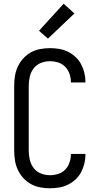

<svg xmlns="http://www.w3.org/2000/svg" viewBox="-20 -1001 540 1029"><path d="M247 8Q221 8 194.5 3Q168 -2 145 -15Q122 -28 104 -48Q86 -68 75 -92Q64 -116 60 -142.5Q56 -169 56 -195V-540Q56 -566 60 -592.5Q64 -619 75 -643Q86 -667 104 -687Q122 -707 145 -720Q168 -733 194.5 -738Q221 -743 247 -743Q272 -743 296.5 -739Q321 -735 343.5 -724Q366 -713 384.5 -696Q403 -679 414.5 -657Q426 -635 432 -611Q438 -587 438 -562Q438 -561 438 -560.5Q438 -560 438 -559H360Q360 -559 360 -559.5Q360 -560 360 -561Q360 -583 352.5 -605Q345 -627 329.5 -643Q314 -659 292 -666Q270 -673 247 -673Q222 -673 198.5 -663.5Q175 -654 160 -634Q145 -614 139.5 -589.5Q134 -565 134 -540V-195Q134 -170 139.5 -145.5Q145 -121 160 -101Q175 -81 198.5 -71.5Q222 -62 247 -62Q270 -62 292 -69Q314 -76 329.5 -92Q345 -108 352.5 -130Q360 -152 360 -174Q360 -175 360 -175.5Q360 -176 360 -176H438Q438 -175 438 -174.5Q438 -174 438 -173Q438 -148 432 -124Q426 -100 414.5 -78Q403 -56 384.5 -39Q366 -22 343.5 -11Q321 0 296.5 4Q272 8 247 8ZM237 -794 189 -836 321 -981 379 -929Z"/></svg>

Font: Iosevka SS04
Style: Regular
Weight: 400
Monospace: yes
Designer: Belleve Invis
Foundry: Belleve Invis
Version: Version 19.0.0; ttfautohint (v1.8.4)